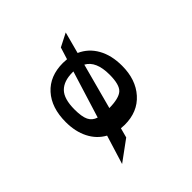

<svg xmlns="http://www.w3.org/2000/svg" viewBox="-215 -882 1257 1257"><g transform="rotate(-45 414.0 -253.0)"><path d="M528 -538Q598 -507 636.5 -438.5Q675 -370 675 -273Q675 -145 604.5 -66Q534 13 414 13Q402 13 380 11L362 78L220 182L282 -19Q220 -53 186.5 -119Q153 -185 153 -273Q153 -406 222.5 -483Q292 -560 414 -560Q428 -560 450 -558L476 -641L568 -688ZM252 -290Q252 -224 268 -191Q284 -158 322 -146L423 -472H414Q334 -472 293 -430.5Q252 -389 252 -290ZM420 -136Q510 -137 543 -167Q576 -197 576 -290Q576 -415 505 -453Z"/></g></svg>

Font: OpenDyslexic
Style: Regular
Weight: 400
Designer: Abbie Gonzalez
Version: Version 0.920;hotconv 1.0.109;makeotfexe 2.5.65596